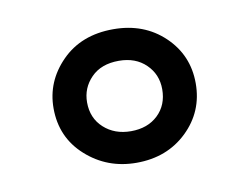

<svg xmlns="http://www.w3.org/2000/svg" viewBox="-44 -616 514 395"><g transform="rotate(-10 213.0 -418.5)"><path d="M213 -279Q277 -279 319 -319.5Q361 -360 361 -419Q361 -478 319 -518Q277 -558 213 -558Q146 -558 105 -516.5Q64 -475 64 -419Q64 -358 108 -318.5Q152 -279 213 -279ZM213 -345Q179 -345 156.5 -365.5Q134 -386 134 -419Q134 -449 155 -470.5Q176 -492 213 -492Q248 -492 269.5 -471Q291 -450 291 -419Q291 -386 269.5 -365.5Q248 -345 213 -345Z"/></g></svg>

Font: Noto Sans Devanagari
Style: Regular
Weight: 400
Designer: Jelle Bosma - Monotype Design Team
Foundry: Monotype Imaging Inc.
Version: Version 1.901